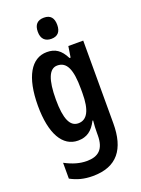

<svg xmlns="http://www.w3.org/2000/svg" viewBox="-181 -832 848 1151"><g transform="rotate(-20 243.0 -256.5)"><path d="M252 -753C210 -753 189 -730 189 -685C189 -641 212 -618 252 -618C292 -618 313 -641 313 -685C313 -729 294 -753 252 -753ZM198 -553C98 -553 38 -452 38 -268C38 -90 96 10 194 10C250 10 286 -16 315 -73H319C316 -46 315 -15 315 7V20C315 110 274 143 201 143C158 143 114 131 63 104V205C105 228 149 240 204 240C360 240 427 148 427 -15V-543H332L321 -473H314C285 -531 250 -553 198 -553ZM229 -456C289 -456 315 -401 315 -276V-249C315 -140 287 -87 231 -87C178 -87 152 -143 152 -267C152 -392 177 -456 229 -456Z"/></g></svg>

Font: Noto Sans Myanmar UI ExtraCondensed SemiBold
Style: Regular
Weight: 600
Width: 2
Designer: Monotype Design Team
Foundry: Monotype Imaging Inc.
Version: Version 2.103